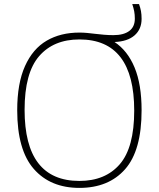

<svg xmlns="http://www.w3.org/2000/svg" viewBox="-20 -908 775 937"><path d="M671 -370Q671 -173.5 590.5 -82.2Q510 9 367.5 9Q226 9 145 -83.5Q64 -176 64 -370Q64 -501 102 -585.5Q140 -670 207.8 -709.5Q275.5 -749 367.5 -749Q386 -749 405.5 -747.2Q425 -745.5 443.5 -743Q464 -740.5 487.2 -738.5Q510.5 -736.5 533.5 -736.5Q583.5 -736.5 610.8 -756.8Q638 -777 638 -817Q638 -836.5 635 -852.5Q632 -868.5 625.5 -888H658.5Q665 -870 668 -853.8Q671 -837.5 671 -816Q671 -765.5 636.8 -735.5Q602.5 -705.5 539 -703Q602.5 -661 636.8 -578.5Q671 -496 671 -370ZM635 -368Q635 -715.5 367.5 -715.5Q241.5 -715.5 170.8 -633.8Q100 -552 100 -372Q100 -25 367.5 -25Q494 -25 564.5 -106.5Q635 -188 635 -368Z"/></svg>

Font: Encode Sans Semi Expanded Thin
Style: Regular
Weight: 250
Width: 6
Designer: Multiple Designers
Foundry: Impallari Type
Version: Version 2.000